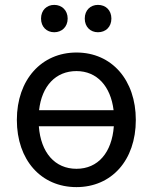

<svg xmlns="http://www.w3.org/2000/svg" viewBox="-20 -750 625 786"><path d="M436 -674C436 -708 413 -730 381 -730C350 -730 327 -708 327 -674C327 -640 350 -618 381 -618C413 -618 436 -640 436 -674ZM257 -674C257 -708 233 -730 202 -730C171 -730 148 -708 148 -674C148 -640 171 -618 202 -618C233 -618 257 -640 257 -674ZM293 -459C377 -459 433 -397 445 -299H140C151 -398 208 -459 293 -459ZM293 -59C205 -59 147 -125 139 -233H446C438 -125 381 -59 293 -59ZM536 -259C536 -422 438 -535 293 -535C151 -535 49 -425 49 -259C49 -95 148 16 293 16C436 16 536 -93 536 -259Z"/></svg>

Font: Repo
Style: Regular
Weight: 400
Designer: Stefan Peev
Foundry: Context Ltd
Version: Version 0.000